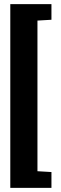

<svg xmlns="http://www.w3.org/2000/svg" viewBox="-20 -763 297 933"><path d="M30 150V-743H230V-667L162 -663V69L230 73V150Z"/></svg>

Font: Saira UltraCondensed Black
Style: Regular
Weight: 900
Width: 1
Designer: Hector Gatti with collaboration of the Omnibus-Type team
Foundry: Omnibus-Type
Version: Version 1.101